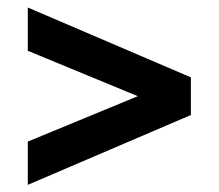

<svg xmlns="http://www.w3.org/2000/svg" viewBox="-20 -597 590 518"><path d="M55 -98.3V-215L351.7 -337.5L55 -460V-576.7L495 -388.3V-286.7Z"/></svg>

Font: Funnel Sans Light
Style: Bold
Weight: 700
Version: Version 1.000